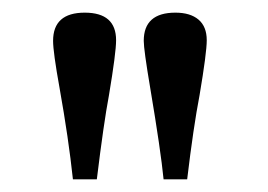

<svg xmlns="http://www.w3.org/2000/svg" viewBox="-20 -743 421 302"><path d="M94.7 -460.9Q87.9 -524.9 73.7 -604.5Q63.5 -661.1 63.5 -678.7Q63.5 -723.1 113.3 -723.1Q162.6 -723.1 162.6 -679.7Q162.6 -660.2 151.4 -593.3Q143.1 -549.3 132.3 -460.9ZM237.3 -460.9Q232.9 -505.9 216.3 -604.5Q206.1 -665 206.1 -678.7Q206.1 -723.1 255.9 -723.1Q279.3 -723.1 292.2 -712.2Q305.2 -701.2 305.2 -679.7Q305.2 -660.2 293.9 -593.3Q284.2 -543 274.4 -460.9Z"/></svg>

Font: Elstob 8pt
Style: Regular
Weight: 400
Designer: Peter S. Baker
Version: Version 1.015